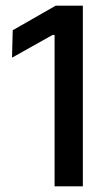

<svg xmlns="http://www.w3.org/2000/svg" viewBox="-20 -659 382 679"><path d="M173 0V-535.5H166L22.5 -455L25 -552L177 -639H273V0Z"/></svg>

Font: Anek Gujarati Medium Medium
Style: Regular
Weight: 500
Version: Version 1.003